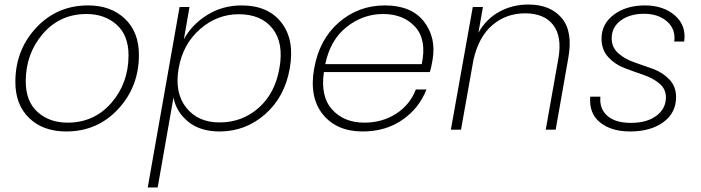

<svg xmlns="http://www.w3.org/2000/svg" viewBox="-20 -574 3103 850"><path d="M595 -331Q595 -190 503 -91Q411 8 273 8Q171 8 109.5 -51Q48 -110 48 -211Q48 -352 140 -451Q232 -550 370 -550Q471 -550 533 -491Q595 -432 595 -331ZM94 -214Q94 -125 146.5 -78Q199 -31 279 -31Q397 -31 473 -118.5Q549 -206 549 -329Q549 -418 496 -465Q443 -512 363 -512Q245 -512 169.5 -424Q94 -336 94 -214Z M794 -400Q829 -465 897 -507.5Q965 -550 1050 -550Q1166 -550 1225.5 -474.5Q1285 -399 1263 -272Q1241 -145 1154 -68.5Q1067 8 952 8Q867 8 814 -34.5Q761 -77 748 -142L678 256H634L775 -543H819ZM1217 -272Q1237 -383 1187 -447Q1137 -511 1037 -511Q941 -511 865.5 -445Q790 -379 771 -272Q752 -164 804 -98Q856 -32 952 -32Q1052 -32 1125 -96.5Q1198 -161 1217 -272Z M1676 -512Q1587 -512 1514.5 -454.5Q1442 -397 1420 -290H1847Q1870 -397 1818.5 -454.5Q1767 -512 1676 -512ZM1868 -178Q1836 -95 1761.5 -43.5Q1687 8 1586 8Q1470 8 1409 -68Q1348 -144 1371 -272Q1394 -400 1480.5 -475Q1567 -550 1684 -550Q1801 -550 1856.5 -479Q1912 -408 1895 -309Q1889 -273 1883 -255H1414Q1398 -147 1450.5 -89Q1503 -31 1593 -31Q1672 -31 1733.5 -70.5Q1795 -110 1821 -178Z M2396 0 2452 -315Q2469 -412 2429 -463.5Q2389 -515 2305 -515Q2221 -515 2160 -463Q2099 -411 2076 -309L2021 0H1976L2073 -543H2118L2098 -429Q2132 -490 2190.5 -522Q2249 -554 2319 -554Q2416 -554 2466.5 -494.5Q2517 -435 2496 -318L2440 0Z M2973 -144Q2973 -74 2916.5 -33Q2860 8 2770 8Q2686 8 2636.5 -32Q2587 -72 2593 -146H2638Q2633 -93 2668.5 -61.5Q2704 -30 2773 -30Q2844 -30 2886 -61.5Q2928 -93 2928 -143Q2928 -181 2898.5 -205Q2869 -229 2827.5 -243Q2786 -257 2744 -273Q2702 -289 2672.5 -321.5Q2643 -354 2643 -403Q2643 -468 2697.5 -509Q2752 -550 2835 -550Q2917 -550 2968 -505.5Q3019 -461 3009 -390H2965Q2972 -445 2933 -479Q2894 -513 2831 -513Q2769 -513 2728.5 -483.5Q2688 -454 2688 -404Q2688 -364 2717.5 -338Q2747 -312 2788.5 -298Q2830 -284 2872 -268.5Q2914 -253 2943.5 -222Q2973 -191 2973 -144Z"/></svg>

Font: Poppins ExtraLight
Style: Italic
Weight: 275
Italic angle: -10°
Designer: Ninad Kale (Devanagari), Jonny Pinhorn (Latin)
Foundry: Indian Type Foundry
Version: Version 3.200;PS 1.000;hotconv 16.6.54;makeotf.lib2.5.65590